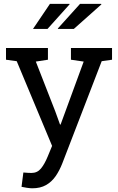

<svg xmlns="http://www.w3.org/2000/svg" viewBox="-20 -782 622 1015"><path d="M150.9 213.4Q139.6 213.4 121.6 210.7Q103.5 208 93.8 205.6L103.5 129.9Q111.8 130.9 126.5 131.6Q141.1 132.3 146.5 132.3Q177.2 132.3 196.5 108.9Q215.8 85.4 232.4 44.9L255.4 -10.7L68.4 -458.5L11.7 -466.3V-528.3H233.4V-466.3L169.4 -456.5L272.5 -192.4L297.4 -123.5H300.3L422.4 -456.5L355 -466.3V-528.3H572.3V-466.3L517.6 -458.5L309.6 81.1Q294.9 119.1 274.2 149.2Q253.4 179.2 223.4 196.3Q193.4 213.4 150.9 213.4ZM286.6 -628.9 285.6 -631.3 403.3 -761.7H514.6L516.1 -758.8L370.1 -628.9ZM157.7 -628.9H154.3L244.1 -761.7H347.2L348.1 -759.3L231 -628.9Z"/></svg>

Font: Roboto Slab LO
Style: Regular
Weight: 400
Designer: Google
Version: Version 2.000